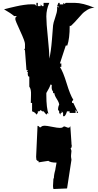

<svg xmlns="http://www.w3.org/2000/svg" viewBox="-20 -757 676 1321"><path d="M471.7 281.2 468.8 312V322.3Q471.7 341.3 471.7 342.3L441.4 539.6L347.7 543.5Q344.7 532.2 344.7 522.2Q344.7 512.2 346.2 494.9Q347.7 477.5 347.7 469.2L350.6 471.7Q350.6 444.3 361.3 409.2L360.4 410.2L369.1 361.8Q327.1 361.8 312.5 349.6L246.1 359.9Q246.1 350.6 242.2 348.6L239.3 350.6L230.5 342.3Q228.5 327.6 228.5 322.3Q228.5 322.3 238.3 108.9Q246.6 108.9 254.9 120.1Q257.8 120.1 265.4 114Q272.9 107.9 287.1 107.9Q301.3 107.9 338.4 115.5Q375.5 123 391.4 123Q407.2 123 412.1 117.9Q417 112.8 423.8 112.8L447.3 121.6H456.1L463.9 111.3L471.7 227.1V233.4Q471.7 234.4 474.6 250.5H471.7V259.3L465.8 261.7ZM162.1 -274.4 151.9 -409.7 145.5 -420.9H151.9V-454.6Q151.9 -472.7 118.7 -543.9Q85.4 -615.2 85.4 -625Q85.4 -634.8 85.9 -635.3L95.7 -646.5H77.1Q54.7 -666 7.8 -692.9Q22 -697.3 46.4 -702.9Q70.8 -708.5 89.6 -712.9Q108.4 -717.3 118.7 -719Q128.9 -720.7 144.5 -723.1Q172.9 -727.5 199.7 -727.5L221.2 -726.6L230.5 -714.8V-737.3H240.2V-714.8H259.8V-726.6L270 -714.8H279.8V-737.3H319.3Q298.8 -691.4 298.8 -644.5Q298.8 -597.7 309.1 -500.7Q319.3 -403.8 319.3 -353.5Q330.6 -399.9 337.4 -483.9Q344.2 -567.9 345.2 -582.5Q346.2 -597.2 359.6 -635.7Q373 -674.3 373 -692.9V-714.8L381.8 -703.6V-714.8H373L381.8 -737.3H390.6V-726.6H415.5V-737.3L424.8 -730L432.6 -737.3H495.1Q549.3 -737.3 629.9 -703.6Q605 -703.6 580.8 -689.2Q556.6 -674.8 541 -656.7Q482.4 -590.3 468.3 -579.1H459.5Q459.5 -490.7 442.9 -443.8H432.6L392.1 -320.3H401.9V-296.9H392.1Q414.6 -262.7 438.7 -183.1Q462.9 -103.5 484.4 -70.3L475.6 -59.6V-48.8H484.4L517.6 20H508.3V8.8L500 -1.5V20H459V8.8H440.9Q434.1 33.7 423.3 42.5H414.1V20L404.8 8.8V20H397V31.7L387.2 20V8.8L379.4 -1.5Q379.4 -23.4 387.2 -36.6Q386.7 -51.3 370.6 -76.2Q354.5 -101.1 354 -116.2H345.2V-127Q335.4 -137.7 335.4 -156.2L336.4 -172.4L327.6 -175.8Q321.8 -154.8 298.8 -117.2V-102.1Q298.8 -14.6 314 28.3L308.6 20L298.8 31.7L279.8 8.8H270L259.8 0L250.5 8.8H240.2V20L230.5 31.7Q224.1 16.6 200.7 8.8V-48.8H191.9L193.4 -103Q195.3 -144 181.6 -161.1V-229Q170.9 -229.5 170.9 -250.5L171.9 -262.7H164.6L171.9 -274.4Z"/></svg>

Font: Butcherman Caps
Style: Regular
Weight: 400
Version: Version 001.003